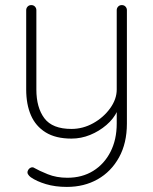

<svg xmlns="http://www.w3.org/2000/svg" viewBox="-20 -535 602 755"><path d="M459 -515Q468 -515 473.5 -509Q479 -503 479 -495V-49Q479 28 448 84Q417 140 364 170Q311 200 243 200Q197 200 160.5 189Q124 178 101 162Q94 157 90 150Q86 143 90 135Q94 127 101.5 124Q109 121 116 126Q133 136 167.5 150Q202 164 245 164Q303 164 346.5 137Q390 110 414.5 62Q439 14 439 -49V-123L441 -98Q427 -68 398.5 -43.5Q370 -19 334.5 -4.5Q299 10 261 10Q199 10 159.5 -14.5Q120 -39 101.5 -82Q83 -125 83 -183V-495Q83 -503 88.5 -509Q94 -515 103 -515Q112 -515 117.5 -509Q123 -503 123 -495V-183Q123 -112 154.5 -70Q186 -28 261 -28Q306 -28 346.5 -50.5Q387 -73 413 -109Q439 -145 439 -183V-495Q439 -503 444.5 -509Q450 -515 459 -515Z"/></svg>

Font: Quicksand Variable Light
Style: Regular
Weight: 300
Designer: Andrew Paglinawan
Foundry: Andrew Paglinawan
Version: Version 3.004